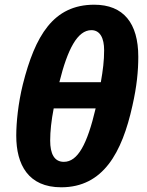

<svg xmlns="http://www.w3.org/2000/svg" viewBox="-20 -785 625 815"><path d="M240 10C418 10 498 -137 542 -336C561 -419 567 -485 567 -544C567 -687 504 -765 380 -765C206 -765 129 -633 77 -427C57 -346 49 -264 49 -209C49 -86 100 10 240 10ZM232 -436C267 -577 309 -657 368 -657C405 -657 422 -623 422 -572C422 -527 417 -487 408 -436ZM251 -98C210 -98 193 -133 193 -188C193 -228 198 -274 208 -325H386C350 -172 310 -98 251 -98Z"/></svg>

Font: BC Sans
Style: Bold Italic
Weight: 700
Italic angle: -12°
Designer: Monotype Design Team
Province of B.C.
Foundry: Monotype Imaging Inc.
Version: Version 2.000;GOOG;noto-source:20170915:90ef993387c0